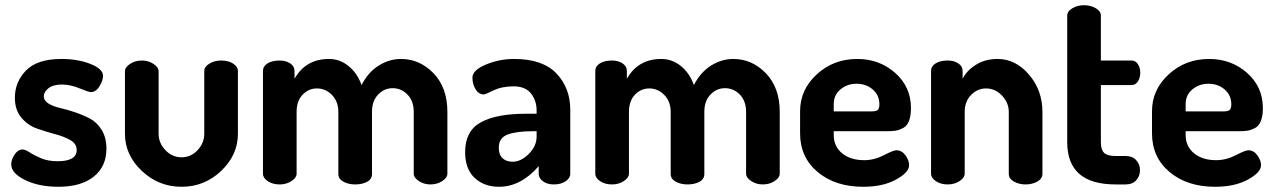

<svg xmlns="http://www.w3.org/2000/svg" viewBox="-20 -707 4888 736"><path d="M201 -89Q274 -89 274 -132Q274 -156 249.5 -170Q225 -184 190.5 -193Q156 -202 121 -214.5Q86 -227 61.5 -256.5Q37 -286 37 -332Q37 -393 80 -437Q123 -481 216 -481Q278 -481 326.5 -462Q375 -443 375 -416Q375 -399 361.5 -376.5Q348 -354 328 -354Q320 -354 284.5 -368.5Q249 -383 218 -383Q184 -383 166 -369Q148 -355 148 -338Q148 -321 166 -310Q184 -299 210.5 -293Q237 -287 268 -276.5Q299 -266 325.5 -252Q352 -238 370 -208.5Q388 -179 388 -137Q388 -69 339.5 -30Q291 9 204 9Q129 9 76 -17Q23 -43 23 -77Q23 -95 36 -114.5Q49 -134 66 -134Q77 -134 93.5 -123Q110 -112 137 -100.5Q164 -89 201 -89Z M459 -194V-434Q459 -449 478.5 -462Q498 -475 524 -475Q549 -475 568.5 -462Q588 -449 588 -434V-194Q588 -159 614 -131.5Q640 -104 676 -104Q712 -104 737.5 -131.5Q763 -159 763 -194V-435Q763 -451 782.5 -463Q802 -475 828 -475Q856 -475 874 -463Q892 -451 892 -435V-194Q892 -113 828 -52Q764 9 676 9Q588 9 523.5 -52Q459 -113 459 -194Z M1277 -40V-278Q1277 -318 1252.5 -343Q1228 -368 1195 -368Q1163 -368 1140 -344Q1117 -320 1117 -278V-41Q1117 -26 1097.5 -13Q1078 0 1052 0Q1025 0 1006.5 -12.5Q988 -25 988 -41V-435Q988 -453 1005.5 -464Q1023 -475 1052 -475Q1076 -475 1092.5 -464Q1109 -453 1109 -435V-405Q1152 -481 1241 -481Q1283 -481 1316.5 -453.5Q1350 -426 1366 -381Q1391 -430 1431.5 -455.5Q1472 -481 1517 -481Q1589 -481 1642 -426Q1695 -371 1695 -278V-41Q1695 -26 1675.5 -13Q1656 0 1630 0Q1605 0 1585.5 -13Q1566 -26 1566 -41V-278Q1566 -320 1542 -344.5Q1518 -369 1485 -369Q1453 -369 1429.5 -344.5Q1406 -320 1406 -279V-40Q1406 -20 1387 -10Q1368 0 1341 0Q1316 0 1296.5 -10.5Q1277 -21 1277 -40Z M1951 -481Q2060 -481 2113 -425.5Q2166 -370 2166 -286V-41Q2166 -24 2148 -12Q2130 0 2103 0Q2078 0 2061.5 -12Q2045 -24 2045 -41V-70Q1976 9 1893 9Q1836 9 1799.5 -25Q1763 -59 1763 -124Q1763 -205 1823 -238Q1883 -271 1996 -271H2037V-284Q2037 -321 2015.5 -348.5Q1994 -376 1949 -376Q1904 -376 1872 -360.5Q1840 -345 1835 -345Q1815 -345 1803 -365Q1791 -385 1791 -409Q1791 -438 1842.5 -459.5Q1894 -481 1951 -481ZM2037 -183V-204H2022Q1961 -204 1926.5 -191.5Q1892 -179 1892 -141Q1892 -114 1906.5 -100.5Q1921 -87 1945 -87Q1977 -87 2007 -117Q2037 -147 2037 -183Z M2551 -40V-278Q2551 -318 2526.5 -343Q2502 -368 2469 -368Q2437 -368 2414 -344Q2391 -320 2391 -278V-41Q2391 -26 2371.5 -13Q2352 0 2326 0Q2299 0 2280.5 -12.5Q2262 -25 2262 -41V-435Q2262 -453 2279.5 -464Q2297 -475 2326 -475Q2350 -475 2366.5 -464Q2383 -453 2383 -435V-405Q2426 -481 2515 -481Q2557 -481 2590.5 -453.5Q2624 -426 2640 -381Q2665 -430 2705.5 -455.5Q2746 -481 2791 -481Q2863 -481 2916 -426Q2969 -371 2969 -278V-41Q2969 -26 2949.5 -13Q2930 0 2904 0Q2879 0 2859.5 -13Q2840 -26 2840 -41V-278Q2840 -320 2816 -344.5Q2792 -369 2759 -369Q2727 -369 2703.5 -344.5Q2680 -320 2680 -279V-40Q2680 -20 2661 -10Q2642 0 2615 0Q2590 0 2570.5 -10.5Q2551 -21 2551 -40Z M3266 -481Q3351 -481 3411.5 -427.5Q3472 -374 3472 -293Q3472 -263 3464.5 -243.5Q3457 -224 3441.5 -216Q3426 -208 3413 -206Q3400 -204 3379 -204H3176V-189Q3176 -146 3208 -119.5Q3240 -93 3293 -93Q3331 -93 3368 -112Q3405 -131 3416 -131Q3437 -131 3451 -111.5Q3465 -92 3465 -74Q3465 -46 3414.5 -18.5Q3364 9 3289 9Q3182 9 3114.5 -47.5Q3047 -104 3047 -196V-281Q3047 -363 3111 -422Q3175 -481 3266 -481ZM3176 -280H3322Q3338 -280 3344.5 -285.5Q3351 -291 3351 -307Q3351 -342 3325.5 -364Q3300 -386 3263 -386Q3228 -386 3202 -364.5Q3176 -343 3176 -308Z M3678 -278V-41Q3678 -26 3658.5 -13Q3639 0 3613 0Q3586 0 3567.5 -12.5Q3549 -25 3549 -41V-435Q3549 -453 3566.5 -464Q3584 -475 3613 -475Q3637 -475 3653.5 -464Q3670 -453 3670 -435V-405Q3686 -437 3721.5 -459Q3757 -481 3804 -481Q3873 -481 3924.5 -421Q3976 -361 3976 -278V-41Q3976 -22 3956.5 -11Q3937 0 3911 0Q3886 0 3866.5 -11Q3847 -22 3847 -41V-278Q3847 -313 3821 -340.5Q3795 -368 3760 -368Q3727 -368 3702.5 -343Q3678 -318 3678 -278Z M4200 -381V-162Q4200 -133 4212.5 -121Q4225 -109 4256 -109H4295Q4321 -109 4335.5 -93Q4350 -77 4350 -55Q4350 -32 4335.5 -16Q4321 0 4295 0H4256Q4071 0 4071 -162V-647Q4071 -664 4091 -675.5Q4111 -687 4135 -687Q4161 -687 4180.5 -675.5Q4200 -664 4200 -647V-475H4318Q4333 -475 4342 -461Q4351 -447 4351 -428Q4351 -409 4342 -395Q4333 -381 4318 -381Z M4615 -481Q4700 -481 4760.5 -427.5Q4821 -374 4821 -293Q4821 -263 4813.5 -243.5Q4806 -224 4790.5 -216Q4775 -208 4762 -206Q4749 -204 4728 -204H4525V-189Q4525 -146 4557 -119.5Q4589 -93 4642 -93Q4680 -93 4717 -112Q4754 -131 4765 -131Q4786 -131 4800 -111.5Q4814 -92 4814 -74Q4814 -46 4763.5 -18.5Q4713 9 4638 9Q4531 9 4463.5 -47.5Q4396 -104 4396 -196V-281Q4396 -363 4460 -422Q4524 -481 4615 -481ZM4525 -280H4671Q4687 -280 4693.5 -285.5Q4700 -291 4700 -307Q4700 -342 4674.5 -364Q4649 -386 4612 -386Q4577 -386 4551 -364.5Q4525 -343 4525 -308Z"/></svg>

Font: Dosis
Style: Bold
Weight: 700
Designer: Edgar Tolentino, Pablo Impallari, Igino Marini
Foundry: Edgar Tolentino, Pablo Impallari, Igino Marini
Version: Version 1.007